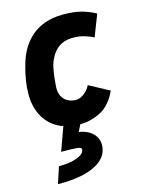

<svg xmlns="http://www.w3.org/2000/svg" viewBox="-118 -591 695 921"><g transform="rotate(-15 230.0 -130.0)"><path d="M231 10Q166 10 120.5 -15.5Q75 -41 51.5 -87Q28 -133 28 -192Q28 -227 33.5 -260.5Q39 -294 48 -327Q65 -392 98 -434.5Q131 -477 178.5 -498.5Q226 -520 285 -520Q341 -520 377.5 -510Q414 -500 447 -482L405 -374Q386 -385 360 -392.5Q334 -400 306 -400Q253 -400 223 -372Q193 -344 179 -297Q174 -275 170.5 -249Q167 -223 165 -191Q164 -164 174 -145.5Q184 -127 202 -117.5Q220 -108 242 -108Q254 -108 267 -114Q280 -120 292.5 -132Q305 -144 314 -162L414 -108Q383 -41 333.5 -15.5Q284 10 231 10ZM53 260 80 178Q135 178 170 165Q205 152 208 131Q210 119 189 116.5Q168 114 108 114L162 -35L239 -6L214 44Q260 51 285 78Q310 105 305 144Q300 184 266 210.5Q232 237 177.5 249Q123 261 53 260Z"/></g></svg>

Font: Finlandica
Style: Italic
Weight: 400
Italic angle: -8°
Designer: Niklas Ekholm, Juho Hiilivirta, Jaakko Suomalainen
Foundry: Helsinki Type Studio
Version: Version 1.064